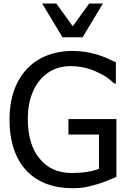

<svg xmlns="http://www.w3.org/2000/svg" viewBox="-20 -1020 707 1055"><path d="M469.7 -1000.5 379.9 -875.5 289.6 -1000.5H211.9L323.2 -815.4H434.1L545.4 -1000.5ZM377.9 14.2C403.8 14.2 425.8 12.7 444.8 9.3C463.9 5.9 486.3 0.5 512.2 -7.3C540 -15.1 576.2 -28.8 619.6 -48.3V-365.7H356V-280.8H523.9V-92.8C488.3 -77.6 430.7 -69.3 374 -69.3C300.3 -69.3 240.7 -95.7 199.2 -146.5C154.8 -198.7 132.8 -272.5 132.8 -367.2C132.8 -424.8 142.6 -475.6 162.1 -519.5C201.2 -606.9 274.9 -656.7 367.2 -656.7C423.3 -656.7 475.1 -643.6 516.6 -622.6C537.6 -612.8 554.7 -603.5 567.4 -594.7C580.1 -585.4 593.8 -574.2 608.4 -561H616.7V-677.7C601.1 -685.1 583.5 -693.4 564.5 -701.7C545.4 -710 528.3 -715.8 513.7 -720.2C468.8 -733.4 423.8 -740.2 378.9 -740.2C275.9 -740.2 186.5 -704.6 127.4 -640.6C65.4 -573.7 32.2 -480 32.2 -364.3C32.2 -241.7 64.9 -145.5 127 -80.6C187.5 -17.6 273.9 14.2 377.9 14.2Z"/></svg>

Font: SG Kara Light
Style: Regular
Weight: 400
Designer: Damoon Khanjanzadeh
Version: Version 1.000